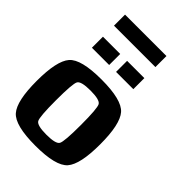

<svg xmlns="http://www.w3.org/2000/svg" viewBox="-347 -1394 1537 1537"><g transform="rotate(45 422.0 -625.0)"><path d="M500 -375Q500 -562.5 482.4 -593.8Q464.8 -625 359.4 -625Q253.9 -625 236.3 -593.8Q218.8 -562.5 218.8 -375Q218.8 -187.5 236.3 -156.2Q253.9 -125 359.4 -125Q464.8 -125 482.4 -156.2Q500 -187.5 500 -375ZM718.8 -375Q718.8 -148.4 654.3 -74.2Q589.8 0 359.4 0Q128.9 0 64.5 -74.2Q0 -148.4 0 -375Q0 -601.6 64.5 -675.8Q128.9 -750 359.4 -750Q589.8 -750 654.3 -675.8Q718.8 -601.6 718.8 -375ZM593.8 -1250V-1125H125V-1250ZM593.8 -1000V-875H398.4V-1000ZM320.3 -1000V-875H125V-1000Z"/></g></svg>

Font: CraftyPE
Style: Regular
Weight: 400
Designer: Erek Butcher
Foundry: Haunted Coop
Version: Version 0.018;April 4, 2024;FontCreator 15.0.0.2962 64-bit